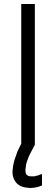

<svg xmlns="http://www.w3.org/2000/svg" viewBox="-20 -727 282 966"><path d="M110.4 108.4Q109.4 112.3 109.4 115.2Q108.4 118.2 108.4 122.1Q107.4 128.9 108.4 135.7Q108.4 142.6 111.3 148.4Q113.3 151.4 115.2 153.3Q118.2 155.3 121.1 157.2Q127.9 160.2 134.8 160.2Q141.6 160.2 140.6 160.2Q141.6 160.2 143.6 160.2Q144.5 160.2 146.5 160.2Q148.4 160.2 151.4 160.2Q154.3 159.2 157.2 159.2Q160.2 158.2 163.1 157.2Q166 157.2 169.9 156.2Q174.8 154.3 179.7 152.3Q184.6 150.4 189.5 148.4Q189.5 148.4 190.4 149.4Q190.4 149.4 191.4 149.4Q191.4 152.3 191.4 154.3Q191.4 156.2 191.4 159.2Q191.4 164.1 191.4 168.9Q191.4 173.8 191.4 179.7Q191.4 182.6 191.4 185.5Q191.4 189.5 191.4 192.4Q191.4 196.3 191.4 199.2Q191.4 202.1 191.4 206.1Q189.5 206.1 188.5 207Q187.5 207 186.5 208Q180.7 210 175.8 211.9Q169.9 213.9 164.1 214.8Q160.2 215.8 155.3 216.8Q151.4 217.8 146.5 217.8Q136.7 218.8 132.8 218.8Q128.9 218.8 129.9 218.8Q117.2 217.8 105.5 215.8Q94.7 213.9 83 209Q74.2 204.1 67.4 198.2Q59.6 191.4 54.7 182.6Q43 163.1 43 141.6Q43 136.7 43 132.8Q44.9 106.4 51.8 81.1Q55.7 70.3 59.6 58.6Q63.5 47.9 67.4 36.1Q76.2 17.6 76.2 17.6Q76.2 17.6 86.9 -3.9Q86.9 -87.9 86.9 -171.9Q86.9 -254.9 86.9 -338.9Q86.9 -394.5 86.9 -450.2Q86.9 -505.9 86.9 -561.5Q86.9 -597.7 86.9 -633.8Q86.9 -670.9 86.9 -707Q88.9 -707 90.8 -707Q92.8 -707 94.7 -707Q100.6 -707 106.4 -707Q112.3 -707 118.2 -707Q123 -707 127 -707Q130.9 -707 134.8 -707Q139.6 -707 144.5 -707Q150.4 -707 155.3 -707Q155.3 -706.1 155.3 -704.1Q155.3 -702.1 155.3 -700.2Q155.3 -620.1 155.3 -541Q155.3 -460.9 155.3 -381.8Q155.3 -327.1 155.3 -272.5Q155.3 -217.8 155.3 -163.1Q155.3 -122.1 155.3 -81.1Q155.3 -39.1 155.3 2Q154.3 2 154.3 2.9Q154.3 2.9 154.3 3.9Q148.4 14.6 142.6 25.4Q136.7 36.1 130.9 47.9Q128.9 52.7 126 57.6Q124 63.5 122.1 68.4Q118.2 77.1 115.2 85.9Q112.3 94.7 110.4 104.5Q110.4 105.5 110.4 106.4Q110.4 107.4 110.4 108.4Z"/></svg>

Font: LeFont
Style: Light
Weight: 300
Designer: Leryon MEDIA
Version: Version 1.0